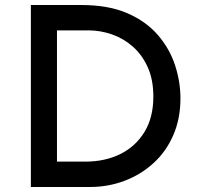

<svg xmlns="http://www.w3.org/2000/svg" viewBox="-20 -745 796 765"><path d="M103 0V-725H304Q412 -725 487 -692.5Q562 -660 609 -605.5Q656 -551 677.5 -485Q699 -419 699 -353Q699 -272 670.5 -206.5Q642 -141 591.5 -95Q541 -49 476 -24.5Q411 0 339 0ZM207 -101H319Q398 -101 459 -131Q520 -161 555.5 -219Q591 -277 591 -360Q591 -428 568.5 -477.5Q546 -527 509 -559.5Q472 -592 426 -608Q380 -624 332 -624H207Z"/></svg>

Font: Reem Kufi Ink
Style: Regular
Weight: 400
Designer: Khaled Hosny
Version: Version 1.7